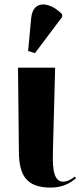

<svg xmlns="http://www.w3.org/2000/svg" viewBox="-20 -844 366 874"><path d="M139 -602 263 -767V-779C208 -836 130 -847 122 -762L108 -612ZM212 10C272 10 309 -18 326 -33L321 -40C303 -27 287 -17 267 -17C216 -17 220 -105 221 -160L231 -536H62L66 -153C67 -44 101 10 212 10Z"/></svg>

Font: Noto Serif Display ExtraCondensed Black
Style: Regular
Weight: 900
Width: 2
Designer: Monotype Design Team
Foundry: Monotype Imaging Inc.
Version: Version 2.009